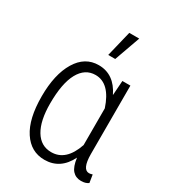

<svg xmlns="http://www.w3.org/2000/svg" viewBox="-186 -854 864 964"><g transform="rotate(30 246.5 -372.5)"><path d="M108.9 -249Q108.9 -149.4 141.8 -94.7Q174.8 -40 235.4 -40Q320.8 -40 358.9 -152.3V-365.2Q318.8 -487.3 235.8 -487.3Q175.3 -487.3 142.1 -426.8Q108.9 -366.2 108.9 -249ZM413.1 -528.3V-130.9Q413.6 -43.5 452.6 -43.5Q460.4 -43.5 472.2 -47.4L479.5 -1.5Q462.4 10.3 437.5 10.3Q406.2 10.3 387.2 -10.7Q368.2 -31.7 361.8 -81.1Q316.4 10.3 224.6 10.3Q146 10.3 100.1 -59.6Q54.2 -129.4 54.2 -259.3Q54.2 -386.7 99.9 -462.4Q145.5 -538.1 225.1 -538.1Q314.9 -538.1 360.8 -443.4L366.7 -528.3ZM275.9 -754.9H333.5L280.3 -606H239.7Z"/></g></svg>

Font: MAUL Condensed Light
Style: Light
Weight: 300
Designer: MAUL
Version: Version 2.137; 2017; ttfautohint (v1.8.3)